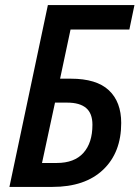

<svg xmlns="http://www.w3.org/2000/svg" viewBox="-20 -734 548 754"><path d="M168 -714H508L488 -618H257L216 -425H258Q359 -425 407.5 -379.5Q456 -334 456 -251Q456 -135 385 -67.5Q314 0 186 0H17ZM203 -94Q272 -94 307.5 -133.5Q343 -173 343 -244Q343 -289 318 -310Q293 -331 244 -331H196L145 -94Z"/></svg>

Font: Noto Sans UI NarrowMedium
Style: Italic
Weight: 500
Width: 4
Italic angle: -12°
Designer: Monotype Design Team
Foundry: Monotype Imaging Inc.
Version: Version 1.001